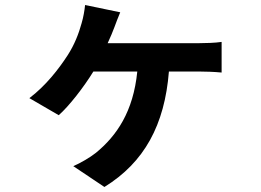

<svg xmlns="http://www.w3.org/2000/svg" viewBox="-20 -647 1040 765"><path d="M409 -475C420 -498 429 -521 436 -539C442 -557 450 -575 459 -598L319 -627C317 -606 312 -577 305 -554C294 -514 277 -469 249 -426C214 -372 162 -305 97 -256L214 -188C255 -224 314 -300 352 -362H527C511 -202 445 -106 362 -38C338 -19 300 3 272 15L396 98C555 0 636 -149 653 -362H775C795 -362 833 -361 863 -358V-480C837 -476 797 -475 775 -475Z"/></svg>

Font: Genne Gothic Bold
Style: Regular
Weight: 700
Designer: Ryoko NISHIZUKA (kana & ideographs); Paul D. Hunt (Latin, Greek & Cyrillic); Wenlong ZHANG (bopomofo); Sandoll Communica
Foundry: Adobe Systems Incorporated
Version: Version 1.004;PS 1.004;hotconv 16.6.51;makeotf.lib2.5.65220